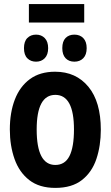

<svg xmlns="http://www.w3.org/2000/svg" viewBox="-20 -907 540 937"><path d="M250 10Q172 10 123 -28Q74 -66 51 -131Q28 -196 28 -275Q28 -358 52.5 -421.5Q77 -485 126 -521Q175 -557 249 -557Q351 -557 411.5 -483.5Q472 -410 472 -274Q472 -196 450.5 -131.5Q429 -67 380 -28.5Q331 10 250 10ZM250 -102Q297 -102 319 -145.5Q341 -189 341 -275Q341 -444 250 -444Q159 -444 159 -275Q159 -102 250 -102ZM343 -606Q316 -606 300 -623Q284 -640 284 -672Q284 -705 300 -721.5Q316 -738 343 -738Q370 -738 386.5 -721Q403 -704 403 -672Q403 -640 386.5 -623Q370 -606 343 -606ZM156 -606Q130 -606 113.5 -622.5Q97 -639 97 -672Q97 -705 113.5 -721.5Q130 -738 156 -738Q182 -738 198.5 -721Q215 -704 215 -672Q215 -640 198.5 -623Q182 -606 156 -606ZM121 -797V-887H391V-797Z"/></svg>

Font: Noto Sans Mono ExtraCondensed
Style: Bold
Weight: 700
Width: 2
Designer: Monotype Design Team
Foundry: Monotype Imaging Inc.
Version: Version 2.014